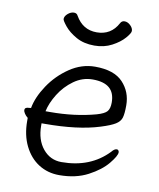

<svg xmlns="http://www.w3.org/2000/svg" viewBox="-82 -773 707 856"><g transform="rotate(10 271.5 -345.0)"><path d="M244 -41Q375 -41 455 -125Q467 -140 478 -140Q482 -140 485 -136.5Q488 -133 488 -128Q488 -112 458.5 -76Q429 -40 374 -11Q319 18 244 18Q192 18 151 -8Q110 -34 86 -82.5Q62 -131 62 -195V-209Q53 -216 47 -225Q41 -234 41 -241Q41 -254 60 -254L69 -255Q78 -305 114 -359Q150 -413 204 -449.5Q258 -486 319 -486Q405 -486 445 -443.5Q485 -401 485 -340Q485 -302 479.5 -284Q474 -266 454 -253.5Q434 -241 389 -227Q291 -196 140 -196H127V-186Q127 -121 160 -81Q193 -41 244 -41ZM155 -252Q267 -252 362 -278Q397 -288 408 -301Q419 -314 419 -341Q419 -385 394 -406.5Q369 -428 318 -428Q272 -428 233 -400Q194 -372 168.5 -331Q143 -290 135 -252ZM298 -578Q250 -578 215.5 -597.5Q181 -617 162 -640.5Q143 -664 143 -671Q143 -684 156.5 -695.5Q170 -707 184 -707Q197 -707 202 -696Q235 -638 298 -638Q363 -638 394 -696Q400 -708 413 -708Q427 -708 439.5 -696Q452 -684 452 -671Q452 -661 432 -638Q412 -615 377 -596.5Q342 -578 298 -578Z"/></g></svg>

Font: Iansui 0.93
Style: Regular
Weight: 400
Designer: But Ko / Fontworks Inc.
Foundry: zi-hi.com / Fontworks Inc.
Version: Version 0.931